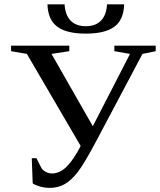

<svg xmlns="http://www.w3.org/2000/svg" viewBox="-20 -868 748 897"><path d="M31.7 -628.9V-654.8H303.7V-628.9L220.7 -616.2L413.6 -278.3L587.4 -616.2L514.2 -628.9V-654.8H707.5V-628.9L645.5 -616.2L431.2 -211.9Q375 -106 345 -66.4Q314.9 -26.9 283.4 -8.5Q252 9.8 211.9 9.8Q189.9 9.8 168.5 3.9Q147 -2 132.8 -11.2L128.4 -128.9H150.4L174.3 -81.5Q182.6 -70.3 196 -64Q209.5 -57.6 223.1 -57.6Q258.8 -57.6 290.8 -88.9Q322.8 -120.1 356.9 -186L105.5 -616.2ZM380.9 -710.9Q291.5 -710.9 247.8 -743.2Q204.1 -775.4 201.7 -847.7H281.7Q284.7 -797.4 310.1 -771.5Q335.4 -745.6 380.9 -745.6Q426.3 -745.6 451.7 -771.5Q477.1 -797.4 480 -847.7H560.1Q557.6 -774.9 513.9 -742.9Q470.2 -710.9 380.9 -710.9Z"/></svg>

Font: Tinos
Style: Regular
Weight: 400
Designer: Steve Matteson
Foundry: Monotype Imaging Inc.
Version: Version 1.23